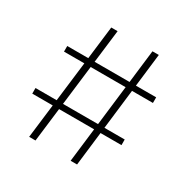

<svg xmlns="http://www.w3.org/2000/svg" viewBox="-147 -771 886 904"><g transform="rotate(30 295.5 -319.5)"><path d="M162 0H127.5L205 -639H239.5ZM523.5 -183.5H38.5V-214H523.5ZM388 0H353L429 -639H463.5ZM552.5 -429.5H69V-460H552.5Z"/></g></svg>

Font: Anek Malayalam ExtraLight
Style: Regular
Weight: 250
Version: Version 1.003